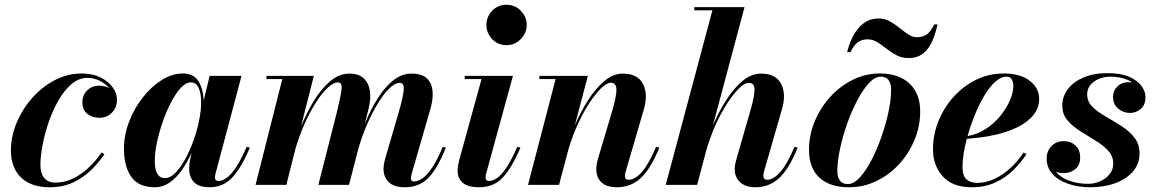

<svg xmlns="http://www.w3.org/2000/svg" viewBox="-20 -780 4876 810"><path d="M420.5 -129.5Q397 -94.5 364.2 -62.5Q331.5 -30.5 288.2 -10.2Q245 10 189.5 10Q110.5 10 68.2 -31.8Q26 -73.5 26 -145Q26 -203.5 49.8 -261Q73.5 -318.5 115 -365.8Q156.5 -413 210.5 -441.5Q264.5 -470 325 -470Q369.5 -470 403 -453.8Q436.5 -437.5 455 -412.2Q473.5 -387 473.5 -360Q473.5 -326 452 -304.5Q430.5 -283 399.5 -283Q371 -283 349.2 -299.2Q327.5 -315.5 327.5 -349Q327.5 -379 348 -398.8Q368.5 -418.5 397.5 -418.5Q421.5 -418.5 440.5 -408.5Q425 -427.5 400.2 -439.5Q375.5 -451.5 349 -451.5Q312.5 -451.5 281.8 -425.2Q251 -399 226.8 -356.8Q202.5 -314.5 185.5 -265Q168.5 -215.5 159.5 -167.8Q150.5 -120 150.5 -84Q150.5 -48 167 -28.8Q183.5 -9.5 213.5 -9.5Q253.5 -9.5 289.5 -27.5Q325.5 -45.5 355.8 -74.5Q386 -103.5 408.5 -137Z M1034 -157Q998 -72 959.8 -31Q921.5 10 864.5 10Q819.5 10 798.8 -11.2Q778 -32.5 778 -68Q778 -78 778.8 -85.2Q779.5 -92.5 780.5 -97.5L788 -135.5Q770.5 -96 747.5 -63Q724.5 -30 695.8 -10Q667 10 633.5 10Q564.5 10 533.8 -34Q503 -78 503 -152.5Q503 -210 524.5 -266.2Q546 -322.5 582 -368.5Q618 -414.5 662 -442.2Q706 -470 751.5 -470Q797 -470 817.2 -437.5Q837.5 -405 839 -355L864.5 -460H999L889 -46.5Q887 -39 887 -31Q887 -16.5 901.5 -16.5Q917 -16.5 935.2 -28.8Q953.5 -41 974.8 -72.5Q996 -104 1021 -161ZM828.5 -349Q828.5 -386.5 818 -409.5Q807.5 -432.5 784.5 -432.5Q764.5 -432.5 743.2 -409.8Q722 -387 702.2 -349.5Q682.5 -312 667 -267.8Q651.5 -223.5 642.2 -179.8Q633 -136 633 -100.5Q633 -28.5 676.5 -28.5Q697.5 -28.5 718.8 -49.8Q740 -71 759.8 -106Q779.5 -141 795 -183.5Q810.5 -226 819.5 -269.2Q828.5 -312.5 828.5 -349Z M1452.5 0H1323L1401.5 -308Q1417 -372 1420.8 -402.2Q1424.5 -432.5 1405.5 -432.5Q1386.5 -432.5 1362 -409.5Q1337.5 -386.5 1312.2 -346.8Q1287 -307 1264.5 -256.5Q1242 -206 1226 -151L1188 0H1058L1171 -446.5H1104V-460H1304L1250 -247Q1274 -305 1305.2 -356Q1336.5 -407 1374 -438.2Q1411.5 -469.5 1453.5 -469.5Q1494 -469.5 1515.2 -448.8Q1536.5 -428 1540.8 -394Q1545 -360 1534.5 -319.5L1518.5 -256.5Q1541.5 -313.5 1571.5 -362Q1601.5 -410.5 1637.8 -440Q1674 -469.5 1716 -469.5Q1760.5 -469.5 1781.5 -448.8Q1802.5 -428 1805 -394Q1807.5 -360 1795.5 -319.5L1718 -51Q1716.5 -45.5 1715 -39Q1713.5 -32.5 1713.5 -27.5Q1713.5 -14.5 1727 -14.5Q1742.5 -14.5 1761.5 -27Q1780.5 -39.5 1802.2 -71.2Q1824 -103 1848 -161L1861 -157Q1824.5 -66.5 1785.8 -28.2Q1747 10 1689 10Q1641 10 1619.5 -12Q1598 -34 1598 -68Q1598 -79 1600.5 -91.8Q1603 -104.5 1606 -114.5L1662.5 -308Q1681 -371 1683.2 -400.8Q1685.5 -430.5 1666.5 -430.5Q1647 -430.5 1623.2 -407.8Q1599.5 -385 1575 -345.2Q1550.5 -305.5 1528.5 -255Q1506.5 -204.5 1491 -149.5Z M2032 -675Q2032 -709 2056.2 -734.5Q2080.5 -760 2116.5 -760Q2152.5 -760 2177.2 -734.5Q2202 -709 2202 -675Q2202 -641 2177.2 -615.2Q2152.5 -589.5 2116.5 -589.5Q2080.5 -589.5 2056.2 -615.2Q2032 -641 2032 -675ZM2175.5 -157Q2139.5 -72 2101 -31Q2062.5 10 2001.5 10Q1953.5 10 1932 -9Q1910.5 -28 1910.5 -59.5Q1910.5 -72.5 1913 -84.8Q1915.5 -97 1917.5 -105L2011.5 -446.5H1940.5V-460H2144L2031 -48Q2028.5 -39.5 2028.5 -31.5Q2028.5 -16.5 2043 -16.5Q2058.5 -16.5 2076.8 -28.8Q2095 -41 2116.2 -72.5Q2137.5 -104 2162.5 -161Z M2324 -446.5H2255.5V-460H2460L2405 -251Q2429 -307.5 2460.8 -357.2Q2492.5 -407 2529.8 -438.2Q2567 -469.5 2607 -469.5Q2669.5 -469.5 2692.2 -426.5Q2715 -383.5 2696.5 -319.5L2620 -57.5Q2616.5 -47 2616.5 -38.5Q2616.5 -21.5 2631 -21.5Q2659.5 -21.5 2688.8 -55.5Q2718 -89.5 2748 -161L2761.5 -157Q2724.5 -66.5 2682.5 -28.2Q2640.5 10 2583.5 10Q2539.5 10 2517.5 -10.5Q2495.5 -31 2495.5 -67Q2495.5 -78 2498 -90.8Q2500.5 -103.5 2503.5 -113L2563.5 -314.5Q2580.5 -373 2580.5 -402Q2580.5 -431 2556.5 -431Q2540.5 -431 2517.2 -409Q2494 -387 2468.2 -348.2Q2442.5 -309.5 2418.8 -258.5Q2395 -207.5 2378 -149.5L2338.5 0H2207.5Z M3146 -314.5Q3163.5 -375.5 3163.2 -403Q3163 -430.5 3139 -430.5Q3117.5 -430.5 3084.5 -393.2Q3051.5 -356 3018 -292.5Q2984.5 -229 2961 -151L2921 0H2788.5L2985.5 -736.5H2909V-750H3121L2987.5 -250.5Q3011.5 -307 3043.2 -357Q3075 -407 3112.2 -438.2Q3149.5 -469.5 3190.5 -469.5Q3253 -469.5 3275.2 -426.5Q3297.5 -383.5 3279 -319.5L3203.5 -57.5Q3200.5 -47 3200.5 -39Q3200.5 -21.5 3215.5 -21.5Q3243.5 -21.5 3272.8 -55.5Q3302 -89.5 3332 -161L3345 -157Q3308.5 -66.5 3266.5 -28.2Q3224.5 10 3167.5 10Q3125.5 10 3102.5 -11.2Q3079.5 -32.5 3079.5 -66.5Q3079.5 -76.5 3082 -89.2Q3084.5 -102 3088.5 -114.5Z M3640 -614Q3616.5 -614 3599.5 -602.2Q3582.5 -590.5 3568 -560H3554Q3569 -624 3603.2 -663Q3637.5 -702 3685.5 -702Q3712.5 -702 3734 -690Q3755.5 -678 3774.5 -662.5Q3793.5 -647 3811.5 -635Q3829.5 -623 3849.5 -623Q3873 -623 3890 -635Q3907 -647 3921.5 -677H3935Q3920 -606 3891 -570.5Q3862 -535 3814 -535Q3784.5 -535 3762 -547Q3739.5 -559 3720 -574.5Q3700.5 -590 3681.2 -602Q3662 -614 3640 -614ZM3561.5 10Q3480 10 3436.5 -31Q3393 -72 3393 -147Q3393 -210 3417 -267.8Q3441 -325.5 3482.5 -371.2Q3524 -417 3577.8 -443.5Q3631.5 -470 3691 -470Q3772 -470 3817 -427.5Q3862 -385 3862 -310Q3862 -248 3838.5 -190.8Q3815 -133.5 3773.8 -88.2Q3732.5 -43 3678 -16.5Q3623.5 10 3561.5 10ZM3557 -3.5Q3581.5 -3.5 3607.2 -31.2Q3633 -59 3656.5 -104.5Q3680 -150 3698.8 -203.5Q3717.5 -257 3728.5 -309Q3739.5 -361 3739.5 -401.5Q3739.5 -427 3728.8 -441.8Q3718 -456.5 3695 -456.5Q3670.5 -456.5 3645 -428.5Q3619.5 -400.5 3595.8 -355Q3572 -309.5 3553.2 -256Q3534.5 -202.5 3523.5 -150.5Q3512.5 -98.5 3512.5 -58.5Q3512.5 -33 3523.2 -18.2Q3534 -3.5 3557 -3.5Z M4040.5 -76Q4040.5 -38 4057.5 -23.2Q4074.5 -8.5 4102 -8.5Q4155 -8.5 4207 -43Q4259 -77.5 4298.5 -137L4310.5 -129.5Q4287 -94 4254.5 -62Q4222 -30 4178.5 -10Q4135 10 4079.5 10Q3998 10 3957 -36.2Q3916 -82.5 3916 -150Q3916 -211.5 3939 -268.8Q3962 -326 4003 -371.5Q4044 -417 4098 -443.5Q4152 -470 4214 -470Q4285 -470 4324.5 -439Q4364 -408 4364 -363Q4364 -315.5 4326 -279.8Q4288 -244 4219.2 -222.2Q4150.5 -200.5 4058.5 -194.5Q4050 -161 4045.2 -130.8Q4040.5 -100.5 4040.5 -76ZM4226 -456.5Q4202 -456.5 4178 -434.5Q4154 -412.5 4132.2 -376Q4110.5 -339.5 4092.5 -295.2Q4074.5 -251 4062 -206Q4103.5 -213 4138.8 -236Q4174 -259 4200 -291Q4226 -323 4240.5 -356.5Q4255 -390 4255 -418Q4255 -433.5 4248.5 -445Q4242 -456.5 4226 -456.5Z M4787.5 -132Q4787.5 -89 4760 -57Q4732.5 -25 4685.8 -7.5Q4639 10 4581 10Q4527.5 10 4485.5 -4.8Q4443.5 -19.5 4419.5 -46.8Q4395.5 -74 4395.5 -111.5Q4395.5 -141.5 4415.2 -163Q4435 -184.5 4468 -184.5Q4498 -184.5 4517.5 -165.8Q4537 -147 4537 -115.5Q4537 -83 4516 -66.2Q4495 -49.5 4467 -49.5Q4449 -49.5 4434 -56Q4454 -31 4490.8 -17.8Q4527.5 -4.5 4570.5 -4.5Q4597 -4.5 4621.2 -15.2Q4645.5 -26 4661 -45Q4676.5 -64 4676.5 -89.5Q4676.5 -121.5 4654.8 -144.8Q4633 -168 4601 -187.2Q4569 -206.5 4537 -226.8Q4505 -247 4483.2 -272.5Q4461.5 -298 4461.5 -334.5Q4461.5 -373 4485 -404Q4508.5 -435 4551.2 -453.2Q4594 -471.5 4652 -471.5Q4708.5 -471.5 4743.8 -456Q4779 -440.5 4795.8 -417.2Q4812.5 -394 4812.5 -370.5Q4812.5 -337.5 4792.5 -320.5Q4772.5 -303.5 4747.5 -303.5Q4719.5 -303.5 4697.5 -321.5Q4675.5 -339.5 4675.5 -371.5Q4675.5 -397 4694 -415.2Q4712.5 -433.5 4742.5 -433.5Q4750 -433.5 4757.5 -432Q4741 -443 4717.2 -449.8Q4693.5 -456.5 4664.5 -456.5Q4624 -456.5 4595.2 -435.5Q4566.5 -414.5 4566.5 -382Q4566.5 -351 4588.8 -329.2Q4611 -307.5 4644 -288.8Q4677 -270 4709.8 -249.2Q4742.5 -228.5 4765 -200.5Q4787.5 -172.5 4787.5 -132Z"/></svg>

Font: Bodoni* 16pt
Style: Bold Italic
Weight: 700
Italic angle: -13°
Version: Version 2.3